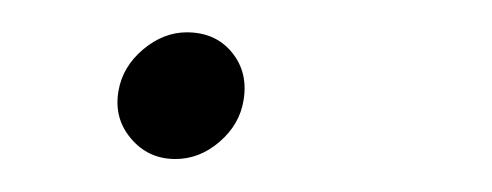

<svg xmlns="http://www.w3.org/2000/svg" viewBox="-20 -92 300 117"><path d="M86.9 4.9Q70.3 4.9 59.8 -7.6Q49.3 -20 52.2 -36.6Q54.7 -51.3 67.1 -61.8Q79.6 -72.3 93.8 -72.3Q111.3 -72.3 121.3 -60.1Q131.3 -47.9 128.4 -30.8Q126 -16.1 113.8 -5.6Q101.6 4.9 86.9 4.9Z"/></svg>

Font: Inter Tight ExtraLight
Style: Italic
Weight: 250
Italic angle: -9.39999°
Designer: Rasmus Andersson
Foundry: rsms
Version: Version 3.004